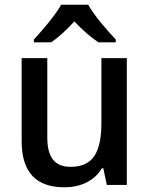

<svg xmlns="http://www.w3.org/2000/svg" viewBox="-20 -786 635 816"><path d="M355 -766H240C215 -721 159 -656 124 -618V-606H197C230 -628 263 -659 296 -695C330 -659 366 -627 399 -606H472V-618C437 -655 379 -721 355 -766ZM519 -539H411V-266C411 -144 379 -77 280 -77C212 -77 181 -118 181 -202V-539H72V-186C72 -49 138 10 254 10C319 10 380 -15 413 -71H419L434 0H519Z"/></svg>

Font: Noto Sans Thai Medium
Style: Regular
Weight: 500
Designer: Monotype Design Team
Foundry: Monotype Imaging Inc.
Version: Version 1.901